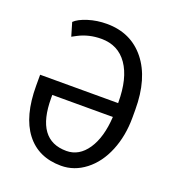

<svg xmlns="http://www.w3.org/2000/svg" viewBox="-132 -827 862 941"><g transform="rotate(20 298.5 -356.0)"><path d="M132.8 -285.2Q132.8 -67.4 291 -67.4Q356.9 -67.4 399.7 -130.4Q442.4 -193.4 448.7 -301.8H132.8ZM265.6 -720.7Q392.1 -720.7 466.1 -628.2Q540 -535.6 540 -373V-332Q540 -236.3 507.8 -158Q475.6 -79.6 417.7 -34.9Q359.9 9.8 291 9.8Q172.4 9.8 107.7 -74.5Q43 -158.7 43 -317.4V-374.5H449.7V-377.9Q449.7 -503.9 401.6 -573.2Q353.5 -642.6 265.6 -642.6Q200.7 -642.6 147 -614.7L122.6 -601.6L102.1 -671.4Q122.1 -691.4 168.2 -706.1Q214.4 -720.7 265.6 -720.7Z"/></g></svg>

Font: RobotoCondensed-Regular
Style: Regular
Weight: 400
Designer: Google
Version: Version 2.001201; 2014